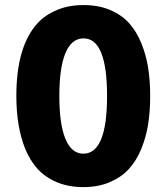

<svg xmlns="http://www.w3.org/2000/svg" viewBox="-20 -745 672 774"><path d="M81.5 -145.5Q45.9 -233.4 45.9 -358.9Q45.9 -558.1 131.8 -651.9Q162.6 -685.1 209.7 -704.8Q256.8 -724.6 316.9 -724.6Q377 -724.6 423.8 -704.8Q470.7 -685.1 500.7 -651.4Q530.8 -617.7 550 -570.1Q569.3 -522.5 577.4 -470.5Q585.4 -418.5 585.4 -357.9Q585.4 -297.4 577.4 -245.4Q569.3 -193.4 549.8 -145.5Q530.3 -97.7 500 -64.2Q469.7 -30.8 422.9 -10.7Q376 9.3 315.9 9.3Q255.9 9.3 208.7 -10.7Q161.6 -30.8 131.3 -64.2Q101.1 -97.7 81.5 -145.5ZM316.9 -590.3Q268.6 -590.3 243.9 -531.2Q219.2 -472.2 219.2 -358.2Q219.2 -244.1 243.9 -184.8Q268.6 -125.5 315.9 -125.5Q411.6 -125.5 411.6 -357.9Q411.6 -590.3 316.9 -590.3Z"/></svg>

Font: Open Sans Hebrew Condensed Extra Bold
Style: Regular
Weight: 800
Width: 3
Foundry: Ascender Corporation, Yanek Iontef
Version: Version 2.001;PS 002.001;hotconv 1.0.70;makeotf.lib2.5.58329